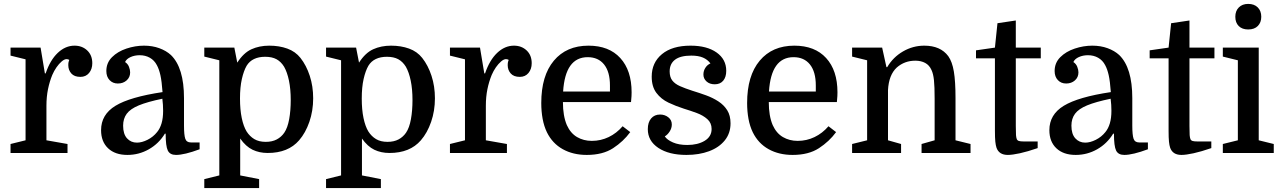

<svg xmlns="http://www.w3.org/2000/svg" viewBox="-20 -784 6571 984"><path d="M335 -477Q332 -479 328.5 -480Q325 -481 321 -481Q310 -481 296 -469Q282 -457 269.5 -439Q257 -421 248 -400Q234 -366 226 -327Q218 -288 218 -242V-65L326 -46V0H34V-46L111 -65V-480L34 -499V-540H188L210 -408H214Q237 -476 276 -513Q315 -550 362 -550Q401 -550 427 -525.5Q453 -501 453 -460Q453 -430 436.5 -410Q420 -390 392 -390Q361 -390 345.5 -407.5Q330 -425 330 -450Q330 -456 330.5 -461Q331 -466 335 -477Z M498 -117Q498 -197 572 -242Q646 -287 813 -312Q809 -368 802 -399Q795 -430 784 -450Q771 -475 748 -488Q725 -501 696 -501Q670 -501 649 -491.5Q628 -482 621 -466Q635 -457 641 -441.5Q647 -426 647 -413Q647 -388 629 -372Q611 -356 584 -356Q558 -356 541.5 -373.5Q525 -391 525 -420Q525 -462 554 -491Q583 -520 628 -535Q673 -550 718 -550Q761 -550 796.5 -537Q832 -524 856 -502Q923 -437 923 -281V-141Q923 -92 929.5 -73Q936 -54 958 -54H1003V-19Q925 10 882 10Q851 10 840 -12.5Q829 -35 829 -99H825Q794 -48 743 -19Q692 10 633 10Q570 10 534 -24Q498 -58 498 -117ZM682 -53Q707 -53 736 -67.5Q765 -82 785 -107Q800 -125 808 -152Q816 -179 816 -216Q816 -231 815 -247Q814 -263 812 -278Q735 -262 691.5 -244Q648 -226 629.5 -201Q611 -176 611 -140Q611 -97 631 -75Q651 -53 682 -53Z M1211 115 1308 134V180H1027V134L1104 115V-475L1027 -494V-540H1181L1196 -463Q1228 -513 1268.5 -531.5Q1309 -550 1360 -550Q1411 -550 1452.5 -535Q1494 -520 1520 -487Q1550 -449 1567.5 -395.5Q1585 -342 1585 -280Q1585 -216 1565.5 -159.5Q1546 -103 1513 -65Q1457 0 1352 0Q1309 0 1274.5 -16.5Q1240 -33 1211 -74ZM1210 -279Q1210 -222 1219 -179Q1228 -136 1244 -110Q1260 -85 1283.5 -71Q1307 -57 1342 -57Q1375 -57 1398.5 -69.5Q1422 -82 1437 -104Q1454 -129 1462 -173Q1470 -217 1470 -271Q1470 -327 1461 -370.5Q1452 -414 1436 -442Q1420 -468 1397 -480.5Q1374 -493 1339 -493Q1306 -493 1282 -481.5Q1258 -470 1244 -447Q1229 -421 1219.5 -379Q1210 -337 1210 -279Z M1835 115 1932 134V180H1651V134L1728 115V-475L1651 -494V-540H1805L1820 -463Q1852 -513 1892.5 -531.5Q1933 -550 1984 -550Q2035 -550 2076.5 -535Q2118 -520 2144 -487Q2174 -449 2191.5 -395.5Q2209 -342 2209 -280Q2209 -216 2189.5 -159.5Q2170 -103 2137 -65Q2081 0 1976 0Q1933 0 1898.5 -16.5Q1864 -33 1835 -74ZM1834 -279Q1834 -222 1843 -179Q1852 -136 1868 -110Q1884 -85 1907.5 -71Q1931 -57 1966 -57Q1999 -57 2022.5 -69.5Q2046 -82 2061 -104Q2078 -129 2086 -173Q2094 -217 2094 -271Q2094 -327 2085 -370.5Q2076 -414 2060 -442Q2044 -468 2021 -480.5Q1998 -493 1963 -493Q1930 -493 1906 -481.5Q1882 -470 1868 -447Q1853 -421 1843.5 -379Q1834 -337 1834 -279Z M2587 -477Q2584 -479 2580.5 -480Q2577 -481 2573 -481Q2562 -481 2548 -469Q2534 -457 2521.5 -439Q2509 -421 2500 -400Q2486 -366 2478 -327Q2470 -288 2470 -242V-65L2578 -46V0H2286V-46L2363 -65V-480L2286 -499V-540H2440L2462 -408H2466Q2489 -476 2528 -513Q2567 -550 2614 -550Q2653 -550 2679 -525.5Q2705 -501 2705 -460Q2705 -430 2688.5 -410Q2672 -390 2644 -390Q2613 -390 2597.5 -407.5Q2582 -425 2582 -450Q2582 -456 2582.5 -461Q2583 -466 2587 -477Z M3214 -261H2865Q2865 -190 2885 -143Q2904 -101 2937.5 -81.5Q2971 -62 3013 -62Q3059 -62 3099.5 -81.5Q3140 -101 3171 -137L3210 -107Q3175 -59 3122 -24.5Q3069 10 2987 10Q2917 10 2864 -19.5Q2811 -49 2783 -106Q2768 -137 2761 -175Q2754 -213 2754 -256Q2754 -396 2818.5 -473Q2883 -550 2996 -550Q3101 -550 3159 -486.5Q3217 -423 3217 -311Q3217 -301 3216.5 -291.5Q3216 -282 3214 -261ZM2992 -491Q2877 -491 2866 -315H3106V-346Q3106 -416 3076 -453.5Q3046 -491 2992 -491Z M3502 -41Q3556 -41 3591.5 -62.5Q3627 -84 3627 -123Q3627 -154 3605 -173.5Q3583 -193 3550.5 -205Q3518 -217 3485 -227Q3444 -240 3406 -258Q3368 -276 3344 -308Q3320 -340 3320 -391Q3320 -463 3372.5 -506.5Q3425 -550 3519 -550Q3603 -550 3652.5 -515Q3702 -480 3702 -421Q3702 -389 3686.5 -370.5Q3671 -352 3643 -352Q3617 -352 3601 -366.5Q3585 -381 3585 -402Q3585 -421 3595 -436.5Q3605 -452 3621 -459Q3606 -479 3582.5 -489Q3559 -499 3523 -499Q3467 -499 3439.5 -478Q3412 -457 3412 -418Q3412 -389 3425.5 -371.5Q3439 -354 3465 -342.5Q3491 -331 3528 -319Q3564 -308 3598.5 -295.5Q3633 -283 3661.5 -264.5Q3690 -246 3707 -219Q3724 -192 3724 -152Q3724 -101 3694.5 -64.5Q3665 -28 3614 -9Q3563 10 3498 10Q3408 10 3354 -26Q3300 -62 3300 -122Q3300 -157 3317 -177Q3334 -197 3363 -197Q3387 -197 3405 -183Q3423 -169 3423 -146Q3423 -127 3412 -110Q3401 -93 3387 -85Q3399 -67 3429 -54Q3459 -41 3502 -41Z M4269 -261H3920Q3920 -190 3940 -143Q3959 -101 3992.5 -81.5Q4026 -62 4068 -62Q4114 -62 4154.5 -81.5Q4195 -101 4226 -137L4265 -107Q4230 -59 4177 -24.5Q4124 10 4042 10Q3972 10 3919 -19.5Q3866 -49 3838 -106Q3823 -137 3816 -175Q3809 -213 3809 -256Q3809 -396 3873.5 -473Q3938 -550 4051 -550Q4156 -550 4214 -486.5Q4272 -423 4272 -311Q4272 -301 4271.5 -291.5Q4271 -282 4269 -261ZM4047 -491Q3932 -491 3921 -315H4161V-346Q4161 -416 4131 -453.5Q4101 -491 4047 -491Z M4424 -65V-475L4347 -494V-540H4501L4523 -440H4527Q4557 -491 4608 -520.5Q4659 -550 4717 -550Q4800 -550 4840 -496Q4860 -468 4868.5 -417.5Q4877 -367 4877 -281V-65L4954 -46V0H4703V-46L4770 -65V-278Q4770 -341 4766.5 -373.5Q4763 -406 4754 -425Q4743 -450 4721.5 -461.5Q4700 -473 4671 -473Q4616 -473 4576 -438Q4535 -400 4531 -322V-65L4598 -46V0H4347V-46Z M4982 -485V-526L5079 -540L5092 -665L5186 -679V-540H5314V-485H5186V-138Q5186 -104 5187 -91.5Q5188 -79 5191 -71Q5194 -64 5202 -61.5Q5210 -59 5228 -59H5298V-25Q5246 -7 5207 1.5Q5168 10 5145 10Q5100 10 5087 -27Q5083 -39 5081 -58Q5079 -77 5079 -114V-485Z M5358 -117Q5358 -197 5432 -242Q5506 -287 5673 -312Q5669 -368 5662 -399Q5655 -430 5644 -450Q5631 -475 5608 -488Q5585 -501 5556 -501Q5530 -501 5509 -491.5Q5488 -482 5481 -466Q5495 -457 5501 -441.5Q5507 -426 5507 -413Q5507 -388 5489 -372Q5471 -356 5444 -356Q5418 -356 5401.5 -373.5Q5385 -391 5385 -420Q5385 -462 5414 -491Q5443 -520 5488 -535Q5533 -550 5578 -550Q5621 -550 5656.5 -537Q5692 -524 5716 -502Q5783 -437 5783 -281V-141Q5783 -92 5789.5 -73Q5796 -54 5818 -54H5863V-19Q5785 10 5742 10Q5711 10 5700 -12.5Q5689 -35 5689 -99H5685Q5654 -48 5603 -19Q5552 10 5493 10Q5430 10 5394 -24Q5358 -58 5358 -117ZM5542 -53Q5567 -53 5596 -67.5Q5625 -82 5645 -107Q5660 -125 5668 -152Q5676 -179 5676 -216Q5676 -231 5675 -247Q5674 -263 5672 -278Q5595 -262 5551.5 -244Q5508 -226 5489.5 -201Q5471 -176 5471 -140Q5471 -97 5491 -75Q5511 -53 5542 -53Z M5872 -485V-526L5969 -540L5982 -665L6076 -679V-540H6204V-485H6076V-138Q6076 -104 6077 -91.5Q6078 -79 6081 -71Q6084 -64 6092 -61.5Q6100 -59 6118 -59H6188V-25Q6136 -7 6097 1.5Q6058 10 6035 10Q5990 10 5977 -27Q5973 -39 5971 -58Q5969 -77 5969 -114V-485Z M6324 -475 6247 -494V-540H6431V-65L6508 -46V0H6247V-46L6324 -65ZM6311 -698Q6311 -728 6329 -746Q6347 -764 6377 -764Q6408 -764 6426 -746Q6444 -728 6444 -698Q6444 -669 6426.5 -651Q6409 -633 6377 -633Q6346 -633 6328.5 -650.5Q6311 -668 6311 -698Z"/></svg>

Font: Domine Medium
Style: Regular
Weight: 500
Designer: Pablo Impallari, Rodrigo Fuenzalida, Brenda Gallo
Foundry: Pablo Impallari, Rodrigo Fuenzalida, Brenda Gallo
Version: Version 2.000